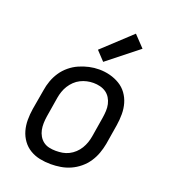

<svg xmlns="http://www.w3.org/2000/svg" viewBox="-142 -885 885 998"><g transform="rotate(20 300.0 -386.5)"><path d="M253 8Q222 8 192.5 2Q163 -4 138 -19Q113 -34 96 -57.5Q79 -81 71 -109Q63 -137 63 -168Q63 -199 68 -230L87 -340Q91 -367 100.5 -393.5Q110 -420 126 -444Q142 -468 165 -487Q188 -506 214.5 -517.5Q241 -529 268 -535Q295 -541 323 -541Q354 -541 383 -533.5Q412 -526 437 -511Q462 -496 479 -472.5Q496 -449 504 -421Q512 -393 512 -362Q512 -331 507 -300L489 -190Q484 -163 474.5 -136.5Q465 -110 449 -86Q433 -62 410 -43Q387 -24 361 -12.5Q335 -1 307.5 3.5Q280 8 253 8ZM254 -66Q273 -66 291 -69Q309 -72 326 -80.5Q343 -89 357.5 -102.5Q372 -116 382 -132.5Q392 -149 398 -166.5Q404 -184 407 -202L425 -312Q428 -331 429 -350Q430 -369 426 -387Q422 -405 412.5 -420.5Q403 -436 388.5 -446Q374 -456 356 -460.5Q338 -465 319 -465Q301 -465 283 -461Q265 -457 248 -448.5Q231 -440 217 -426.5Q203 -413 193 -397Q183 -381 177 -363.5Q171 -346 168 -328L150 -218Q147 -199 146.5 -180Q146 -161 149.5 -143.5Q153 -126 162 -110.5Q171 -95 185 -84.5Q199 -74 217 -70Q235 -66 254 -66ZM328 -585 281 -635 438 -781 497 -719Z"/></g></svg>

Font: Iosevka Curly Slab Extended
Style: Italic
Weight: 400
Width: 7
Italic angle: -9°
Monospace: yes
Designer: Belleve Invis
Foundry: Belleve Invis
Version: Version 11.1.0; ttfautohint (v1.8.3)